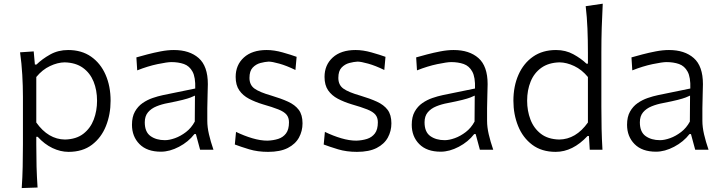

<svg xmlns="http://www.w3.org/2000/svg" viewBox="-20 -794 3828 1018"><path d="M95.2 203.1Q99.1 145.5 100.3 90.3Q101.6 35.2 101.6 -28.8V-280.8Q101.6 -337.4 98.1 -397.5Q94.7 -457.5 86.4 -516.6L158.7 -521.5L165 -451.7H173.3Q203.6 -481.4 246.1 -505.1Q288.6 -528.8 341.3 -528.8Q412.6 -528.8 462.9 -493.7Q513.2 -458.5 539.8 -397.7Q566.4 -336.9 566.4 -259.8Q566.4 -187.5 541.7 -125.7Q517.1 -64 467.5 -26.4Q418 11.2 343.3 11.2Q300.8 11.2 258.3 -9Q215.8 -29.3 179.7 -68.8H172.4V-26.4Q172.4 35.6 173.8 89.1Q175.3 142.6 179.2 200.2ZM324.7 -54.2Q384.3 -55.7 421.9 -84.7Q459.5 -113.8 477.1 -160.2Q494.6 -206.5 494.6 -259.8Q494.6 -315.9 476.1 -361.6Q457.5 -407.2 419.4 -434.6Q381.3 -461.9 322.8 -463.4Q285.6 -462.9 245.1 -443.8Q204.6 -424.8 172.4 -385.7V-144.5Q235.8 -55.2 324.7 -54.2Z M833 10.3Q759.3 10.3 719.5 -30Q679.7 -70.3 679.7 -132.3Q679.7 -174.3 695.3 -202.1Q710.9 -230 735.8 -247.3Q760.7 -264.6 789.3 -274.4Q817.9 -284.2 843.8 -289.6L1015.1 -324.7Q1017.1 -384.3 1000.7 -414.3Q984.4 -444.3 955.1 -454.6Q925.8 -464.8 888.7 -464.8Q867.2 -464.8 815.7 -454.1Q764.2 -443.4 707.5 -420.9L703.1 -489.7Q727.1 -496.6 761.2 -505.6Q795.4 -514.6 832.3 -521.7Q869.1 -528.8 901.9 -528.8Q984.9 -528.8 1033.4 -486.1Q1082 -443.4 1082 -348.1Q1082 -325.2 1080.6 -289.6Q1079.1 -253.9 1079.1 -220.2V-153.8Q1079.1 -120.1 1087.9 -82Q1096.7 -43.9 1111.8 0H1041L1018.6 -83H1010.7Q979 -42 929.4 -15.9Q879.9 10.3 833 10.3ZM854.5 -50.8Q877.9 -50.8 908 -61.5Q938 -72.3 966.3 -94Q994.6 -115.7 1012.7 -149.4L1013.7 -287.1Q1004.9 -282.7 990.5 -277.1Q976.1 -271.5 948.2 -264.4Q920.4 -257.3 870.6 -247.6Q837.9 -241.7 809.8 -230.2Q781.7 -218.8 764.6 -198.5Q747.6 -178.2 747.6 -145.5Q747.6 -94.2 778.1 -72.5Q808.6 -50.8 854.5 -50.8Z M1401.4 11.2Q1346.2 11.2 1301 -2.4Q1255.9 -16.1 1225.1 -27.8L1231.4 -94.7Q1274.9 -73.7 1317.9 -61Q1360.8 -48.3 1397.9 -48.3Q1429.2 -49.3 1455.1 -57.6Q1481 -65.9 1496.6 -86.7Q1512.2 -107.4 1512.2 -145.5Q1512.2 -170.4 1499.3 -186Q1486.3 -201.7 1455.8 -213.9Q1425.3 -226.1 1372.6 -241.2Q1332.5 -253.4 1300 -270.5Q1267.6 -287.6 1248.5 -315.2Q1229.5 -342.8 1229.5 -386.2Q1229.5 -449.7 1273.2 -489.3Q1316.9 -528.8 1394 -528.8Q1433.6 -528.8 1478.5 -516.1Q1523.4 -503.4 1552.7 -492.7L1546.4 -422.9Q1499.5 -445.8 1461.2 -456.5Q1422.9 -467.3 1404.3 -467.3Q1384.8 -466.3 1360.8 -460Q1336.9 -453.6 1319.8 -435.5Q1302.7 -417.5 1302.7 -380.9Q1302.7 -343.8 1329.1 -324.5Q1355.5 -305.2 1418.9 -287.1Q1469.7 -272 1506.8 -255.1Q1543.9 -238.3 1564 -211.7Q1584 -185.1 1584 -140.1Q1584 -99.1 1565.2 -64.7Q1546.4 -30.3 1506.1 -9.5Q1465.8 11.2 1401.4 11.2Z M1872.6 11.2Q1817.4 11.2 1772.2 -2.4Q1727.1 -16.1 1696.3 -27.8L1702.6 -94.7Q1746.1 -73.7 1789.1 -61Q1832 -48.3 1869.1 -48.3Q1900.4 -49.3 1926.3 -57.6Q1952.1 -65.9 1967.8 -86.7Q1983.4 -107.4 1983.4 -145.5Q1983.4 -170.4 1970.5 -186Q1957.5 -201.7 1927 -213.9Q1896.5 -226.1 1843.8 -241.2Q1803.7 -253.4 1771.2 -270.5Q1738.8 -287.6 1719.7 -315.2Q1700.7 -342.8 1700.7 -386.2Q1700.7 -449.7 1744.4 -489.3Q1788.1 -528.8 1865.2 -528.8Q1904.8 -528.8 1949.7 -516.1Q1994.6 -503.4 2023.9 -492.7L2017.6 -422.9Q1970.7 -445.8 1932.4 -456.5Q1894 -467.3 1875.5 -467.3Q1856 -466.3 1832 -460Q1808.1 -453.6 1791 -435.5Q1773.9 -417.5 1773.9 -380.9Q1773.9 -343.8 1800.3 -324.5Q1826.7 -305.2 1890.1 -287.1Q1940.9 -272 1978 -255.1Q2015.1 -238.3 2035.2 -211.7Q2055.2 -185.1 2055.2 -140.1Q2055.2 -99.1 2036.4 -64.7Q2017.6 -30.3 1977.3 -9.5Q1937 11.2 1872.6 11.2Z M2316.4 10.3Q2242.7 10.3 2202.9 -30Q2163.1 -70.3 2163.1 -132.3Q2163.1 -174.3 2178.7 -202.1Q2194.3 -230 2219.2 -247.3Q2244.1 -264.6 2272.7 -274.4Q2301.3 -284.2 2327.1 -289.6L2498.5 -324.7Q2500.5 -384.3 2484.1 -414.3Q2467.8 -444.3 2438.5 -454.6Q2409.2 -464.8 2372.1 -464.8Q2350.6 -464.8 2299.1 -454.1Q2247.6 -443.4 2190.9 -420.9L2186.5 -489.7Q2210.4 -496.6 2244.6 -505.6Q2278.8 -514.6 2315.7 -521.7Q2352.5 -528.8 2385.3 -528.8Q2468.3 -528.8 2516.8 -486.1Q2565.4 -443.4 2565.4 -348.1Q2565.4 -325.2 2564 -289.6Q2562.5 -253.9 2562.5 -220.2V-153.8Q2562.5 -120.1 2571.3 -82Q2580.1 -43.9 2595.2 0H2524.4L2502 -83H2494.1Q2462.4 -42 2412.8 -15.9Q2363.3 10.3 2316.4 10.3ZM2337.9 -50.8Q2361.3 -50.8 2391.4 -61.5Q2421.4 -72.3 2449.7 -94Q2478 -115.7 2496.1 -149.4L2497.1 -287.1Q2488.3 -282.7 2473.9 -277.1Q2459.5 -271.5 2431.6 -264.4Q2403.8 -257.3 2354 -247.6Q2321.3 -241.7 2293.2 -230.2Q2265.1 -218.8 2248 -198.5Q2231 -178.2 2231 -145.5Q2231 -94.2 2261.5 -72.5Q2292 -50.8 2337.9 -50.8Z M2926.3 11.2Q2852.1 11.2 2802 -26.4Q2752 -64 2727.1 -125.7Q2702.1 -187.5 2702.1 -259.8Q2702.1 -336.9 2729 -397.7Q2755.9 -458.5 2806.4 -493.7Q2856.9 -528.8 2928.2 -528.8Q2979 -528.8 3020 -506.3Q3061 -483.9 3089.4 -456.5H3097.2V-515.1Q3097.2 -581.1 3094.7 -642.1Q3092.3 -703.1 3085.4 -761.2L3175.8 -774.4Q3172.4 -710.9 3170.4 -647.2Q3168.5 -583.5 3168.5 -515.1V-228.5Q3168.5 -164.6 3169.7 -111.1Q3170.9 -57.6 3174.3 0H3106.9L3102.5 -72.8H3095.2Q3016.6 11.2 2926.3 11.2ZM2944.8 -54.2Q3033.7 -55.2 3097.2 -144.5V-385.7Q3064.9 -424.8 3024.7 -443.8Q2984.4 -462.9 2946.8 -463.4Q2888.7 -461.9 2850.3 -434.6Q2812 -407.2 2793.5 -361.6Q2774.9 -315.9 2774.9 -259.8Q2774.9 -206.5 2792.5 -160.2Q2810.1 -113.8 2847.7 -84.7Q2885.3 -55.7 2944.8 -54.2Z M3458 10.3Q3384.3 10.3 3344.5 -30Q3304.7 -70.3 3304.7 -132.3Q3304.7 -174.3 3320.3 -202.1Q3335.9 -230 3360.8 -247.3Q3385.7 -264.6 3414.3 -274.4Q3442.9 -284.2 3468.8 -289.6L3640.1 -324.7Q3642.1 -384.3 3625.7 -414.3Q3609.4 -444.3 3580.1 -454.6Q3550.8 -464.8 3513.7 -464.8Q3492.2 -464.8 3440.7 -454.1Q3389.2 -443.4 3332.5 -420.9L3328.1 -489.7Q3352.1 -496.6 3386.2 -505.6Q3420.4 -514.6 3457.3 -521.7Q3494.1 -528.8 3526.9 -528.8Q3609.9 -528.8 3658.4 -486.1Q3707 -443.4 3707 -348.1Q3707 -325.2 3705.6 -289.6Q3704.1 -253.9 3704.1 -220.2V-153.8Q3704.1 -120.1 3712.9 -82Q3721.7 -43.9 3736.8 0H3666L3643.6 -83H3635.7Q3604 -42 3554.4 -15.9Q3504.9 10.3 3458 10.3ZM3479.5 -50.8Q3502.9 -50.8 3533 -61.5Q3563 -72.3 3591.3 -94Q3619.6 -115.7 3637.7 -149.4L3638.7 -287.1Q3629.9 -282.7 3615.5 -277.1Q3601.1 -271.5 3573.2 -264.4Q3545.4 -257.3 3495.6 -247.6Q3462.9 -241.7 3434.8 -230.2Q3406.7 -218.8 3389.6 -198.5Q3372.6 -178.2 3372.6 -145.5Q3372.6 -94.2 3403.1 -72.5Q3433.6 -50.8 3479.5 -50.8Z"/></svg>

Font: Pinar Regular
Style: Regular
Weight: 400
Designer: Amin Abedi
Version: Version 3.000